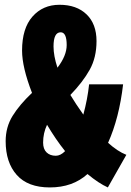

<svg xmlns="http://www.w3.org/2000/svg" viewBox="-20 -780 554 811"><path d="M215.8 -122.1Q235.4 -122.1 254.9 -141.6Q215.8 -190.4 178.7 -252.9Q162.1 -217.8 162.1 -177.7Q162.1 -150.4 176.8 -136.2Q191.4 -122.1 215.8 -122.1ZM236.3 -643.6Q206.1 -643.6 206.1 -584Q206.1 -543.9 222.7 -494.1Q261.7 -544.9 261.7 -589.8Q261.7 -643.6 236.3 -643.6ZM513.7 -126 435.5 11.7Q396.5 -5.9 349.6 -44.9Q287.1 11.7 190.4 11.7Q97.7 11.7 50.8 -41Q3.9 -93.8 3.9 -183.6Q3.9 -243.2 33.2 -290.5Q62.5 -337.9 115.2 -387.7Q73.2 -496.1 73.2 -566.4Q73.2 -660.2 117.2 -710Q161.1 -759.8 231.4 -759.8Q303.7 -759.8 345.7 -719.2Q387.7 -678.7 387.7 -606.4Q387.7 -537.1 358.9 -485.4Q330.1 -433.6 277.3 -378.9Q298.8 -342.8 332 -295.9Q349.6 -360.4 356.4 -423.8H500Q483.4 -281.2 436.5 -176.8Q476.6 -140.6 513.7 -126Z"/></svg>

Font: Gen Shin Gothic Monospace Heavy
Style: Bold
Weight: 800
Designer: [Source Han Sans]
Ryoko NISHIZUKA  (kana & ideographs); Paul D. Hunt (Latin, Greek & Cyrillic); Wenlong ZHANG  (bopomofo
Version: Version 1.002.20150607